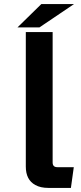

<svg xmlns="http://www.w3.org/2000/svg" viewBox="-20 -899 400 944"><path d="M183.1 -878.9H343.8L173.8 -764.2H65.9ZM106.9 -741.2H238.8V-100.1Q238.8 -77.1 261.7 -77.1H342.8L328.6 24.9H217.8Q179.2 24.9 153.8 10.7Q106.9 -14.6 106.9 -80.1Z"/></svg>

Font: BIZ UDPGothic
Style: Bold
Weight: 700
Designer: TypeBank Co., Ltd.
Foundry: Morisawa Inc.
Version: Version 1.051